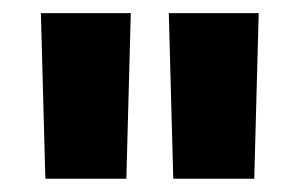

<svg xmlns="http://www.w3.org/2000/svg" viewBox="-20 -740 457 293"><path d="M237.6 -720H374.8L368 -467.2H244.4ZM42.4 -720H179.6L172.8 -467.2H49.2Z"/></svg>

Font: Kufam
Style: Regular
Weight: 400
Designer: Wael Morcos, Artur Schmal
Foundry: Original Type
Version: Version 1.301; ttfautohint (v1.8.3)